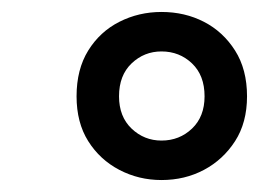

<svg xmlns="http://www.w3.org/2000/svg" viewBox="-20 -796 433 321"><path d="M250 -495Q212 -495 179.5 -512Q147 -529 127.5 -560Q108 -591 108 -635Q108 -680 127.5 -711.5Q147 -743 179.5 -759.5Q212 -776 250 -776Q289 -776 321 -759.5Q353 -743 373 -711.5Q393 -680 393 -635Q393 -591 373 -560Q353 -529 321 -512Q289 -495 250 -495ZM250 -561Q280 -561 301 -581Q322 -601 322 -635Q322 -670 301 -690Q280 -710 250 -710Q221 -710 200 -690Q179 -670 179 -635Q179 -601 200 -581Q221 -561 250 -561Z"/></svg>

Font: Ubuntu Sans Medium
Style: Italic
Weight: 500
Italic angle: -13.5°
Designer: Dalton Maag Ltd
Foundry: Dalton Maag Ltd
Version: Version 1.006